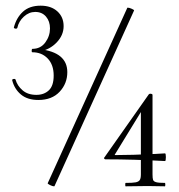

<svg xmlns="http://www.w3.org/2000/svg" viewBox="-20 -655 629 676"><path d="M217 -401Q217 -361 190 -332Q163 -303 115 -303Q77 -303 54 -322Q31 -341 23 -372Q22 -376 28 -377Q34 -378 35 -374Q41 -353 59.5 -337Q78 -321 108 -321Q135 -321 152 -337Q169 -353 169 -389Q169 -427 148 -449Q127 -471 94 -471Q91 -471 91.5 -477Q92 -483 94 -483Q123 -483 139.5 -505.5Q156 -528 156 -555Q156 -580 142 -596.5Q128 -613 104 -613Q82 -613 64 -596.5Q46 -580 41 -557Q40 -554 36 -554Q33 -554 30.5 -555.5Q28 -557 29 -559Q38 -593 61 -614Q84 -635 123 -635Q160 -635 182 -615Q204 -595 204 -563Q204 -531 179.5 -505.5Q155 -480 120 -474L119 -482Q217 -471 217 -401ZM170 1Q165 1 156 -3.5Q147 -8 148 -10L428 -627Q428 -628 430 -628Q435 -628 444 -624Q453 -620 452 -618L172 0Q172 1 170 1ZM561 -11Q562 -9 562 -5Q562 -1 561 1L500 0L422 1Q421 1 421 -5Q421 -11 422 -11Q447 -11 457.5 -13Q468 -15 472 -21Q476 -27 476 -41V-272L491 -285L385 -112Q382 -109 387 -109Q444 -109 526 -113L561 -115Q564 -115 564 -102Q564 -88 561 -88Q451 -94 351 -94Q349 -94 347 -96.5Q345 -99 347 -100L504 -323Q506 -325 509 -325Q512 -325 514.5 -324Q517 -323 517 -321V-41Q517 -27 519 -21.5Q521 -16 530 -13.5Q539 -11 561 -11Z"/></svg>

Font: Cormorant
Style: Regular
Weight: 400
Designer: Christian Thalmann (Catharsis Fonts)
Foundry: Catharsis Fonts
Version: Version 4.000